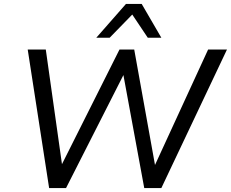

<svg xmlns="http://www.w3.org/2000/svg" viewBox="-20 -957 1175 977"><path d="M230 0 121 -705H213L296 -117H293L588 -705H663L769 -116H768L1039 -705H1135L801 0H714L608 -575L316 0ZM470 -765 621 -937H701L801 -765H732L653 -883L538 -765Z"/></svg>

Font: Nunito Sans 7pt
Style: Italic
Weight: 400
Italic angle: -9°
Designer: Vernon Adams
Foundry: Vernon Adams
Version: Version 3.101;gftools[0.9.27]